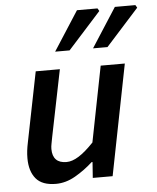

<svg xmlns="http://www.w3.org/2000/svg" viewBox="-53 -790 693 848"><g transform="rotate(-5 293.0 -366.0)"><path d="M161 12Q100 12 72.5 -21Q45 -54 45 -112Q45 -129 47 -145.5Q49 -162 53 -181L115 -491H222L162 -195Q159 -178 156.5 -166Q154 -154 154 -143Q154 -112 169.5 -96Q185 -80 216 -80Q241 -80 270.5 -98.5Q300 -117 337 -156L403 -491H510L413 0H325L330 -70H326Q290 -37 247.5 -12.5Q205 12 161 12ZM208 -570 320 -744H411L418 -732L272 -570ZM376 -570 488 -744H579L586 -732L440 -570Z"/></g></svg>

Font: Source Sans 3 ExtraLight SemiBold
Style: Italic
Weight: 600
Italic angle: -11°
Version: Version 3.052;hotconv 1.1.0;makeotfexe 2.6.0